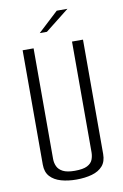

<svg xmlns="http://www.w3.org/2000/svg" viewBox="-88 -822 564 878"><g transform="rotate(-10 194.5 -383.0)"><path d="M194.4 5Q155.9 5 124.1 -4Q92.3 -13 73.4 -33.5Q54.5 -54 54.5 -89V-620H105.4V-106.2Q105.4 -87.9 112.8 -71.8Q120.2 -55.6 139.3 -45.7Q158.4 -35.8 194.4 -35.8Q232.9 -35.8 252 -45.7Q271.2 -55.6 277.5 -71.9Q283.8 -88.2 283.8 -106.2V-620H334.8V-89Q334.8 -54 316.8 -33.5Q298.8 -13 267 -4Q235.2 5 194.4 5ZM145.2 -683.8 239.5 -771.2H289.3L178.5 -683.8Z"/></g></svg>

Font: Smooch Sans Thin
Style: Regular
Weight: 100
Designer: Robert E. Leuschke
Foundry: Robert E. Leuschke
Version: Version 1.010